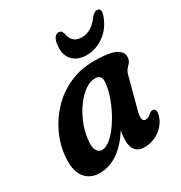

<svg xmlns="http://www.w3.org/2000/svg" viewBox="-160 -782 859 909"><g transform="rotate(-30 269.0 -327.0)"><path d="M427.5 -153.5Q413.5 -100 439.5 -100Q448.5 -100 455.8 -104.2Q463 -108.5 472.5 -116.5Q484.5 -126 494 -122Q514 -116 499 -75Q483.5 -36.5 448.2 -13Q413 10.5 368.5 10.5Q338.5 10.5 322.2 -8Q306 -26.5 306 -60Q306 -72 307 -85.2Q308 -98.5 311.5 -115.5Q232 10.5 125 10.5Q73.5 10.5 44.5 -26.5Q15.5 -63.5 22.5 -139.5Q27 -197 52.8 -254.2Q78.5 -311.5 122.8 -358.8Q167 -406 228.2 -434.5Q289.5 -463 365.5 -463Q448 -463 482 -445.5Q516 -428 513 -397.5Q511.5 -381.5 503.8 -372.2Q496 -363 487.2 -353.5Q478.5 -344 474 -328ZM155.5 -154Q150.5 -114.5 160.8 -96.8Q171 -79 189.5 -79Q215 -79 243.8 -106.2Q272.5 -133.5 298.5 -176.2Q324.5 -219 341.8 -265.8Q359 -312.5 361.5 -352Q364.5 -389.5 328 -389.5Q300.5 -389.5 272 -369Q243.5 -348.5 218.8 -314.5Q194 -280.5 177 -238.5Q160 -196.5 155.5 -154ZM373.5 -588.5Q426 -588.5 467 -645.5Q483.5 -665 498.5 -665Q510.5 -665 514.2 -655.2Q518 -645.5 512 -628.5Q492.5 -569.5 447.5 -536.8Q402.5 -504 351 -504Q299 -504 271.8 -537Q244.5 -570 256.5 -629.5Q259.5 -645.5 268.5 -655.2Q277.5 -665 289 -665Q304 -665 310 -645.5Q319 -588.5 373.5 -588.5Z"/></g></svg>

Font: Fraunces 72pt S100 SemiBold
Style: Italic
Weight: 600
Italic angle: -16°
Version: Version 1.000; ttfautohint (v1.8.3)